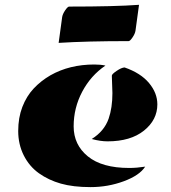

<svg xmlns="http://www.w3.org/2000/svg" viewBox="-20 -764 707 793"><path d="M494.6 -485.4Q561 -462.4 595.5 -421.1Q629.9 -379.9 629.9 -333Q629.9 -269 574.7 -224.6Q519.5 -180.2 424.3 -180.2Q394.5 -180.2 358.9 -189.9Q410.6 -222.2 428.7 -273.9Q444.3 -318.8 444.3 -379.4Q444.3 -391.1 441.9 -451.2Q441.4 -457.5 461.7 -471.2Q481.9 -484.9 494.6 -485.4ZM415.5 -493.2Q355 -452.1 319.6 -385.3Q284.2 -318.4 284.2 -242.2Q284.2 -166 342.8 -118.2Q401.4 -70.3 513.7 -70.3Q544.4 -70.3 579.6 -75.7Q556.6 -39.6 491.2 -15.4Q425.8 8.8 354 8.8Q282.2 8.8 231.4 -5.6Q180.7 -20 140.9 -48.3Q101.1 -76.7 78.1 -122.3Q55.2 -168 55.2 -222.9Q55.2 -277.8 72.3 -322.3Q89.4 -366.7 119.1 -398.4Q148.9 -430.2 188.5 -453.1Q267.1 -497.6 369.6 -497.6Q395 -497.6 415.5 -493.2ZM511.2 -594.2Q337.9 -594.2 222.2 -586.9L236.8 -693.8Q238.8 -706.1 249 -721.2Q259.3 -736.3 265.1 -736.8Q454.6 -736.8 554.2 -744.1L539.6 -637.2Q537.6 -624.5 527.3 -609.4Q517.1 -594.2 511.2 -594.2Z"/></svg>

Font: Emblema One
Style: Regular
Weight: 400
Designer: Riccardo De Franceschi
Foundry: Riccardo De Franceschi
Version: Version 1.003